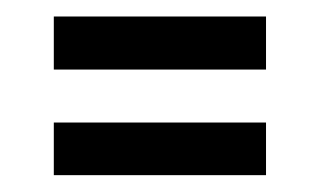

<svg xmlns="http://www.w3.org/2000/svg" viewBox="-20 -293 380 228"><path d="M43.9 -273.4H295.9V-210.4H43.9ZM43.9 -147.5H295.9V-85H43.9Z"/></svg>

Font: Estedad
Style: regular
Weight: 400
Version: Version 0.7(Beta10)